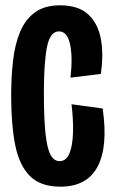

<svg xmlns="http://www.w3.org/2000/svg" viewBox="-20 -691 429 722"><path d="M207 11Q132 11 92 -29.5Q52 -70 37 -146.5Q22 -223 22 -332Q22 -401 29 -462.5Q36 -524 55.5 -571Q75 -618 111.5 -644.5Q148 -671 206 -671Q275 -671 312 -636.5Q349 -602 359.5 -543.5Q370 -485 359 -413L245 -399Q254 -476 243.5 -524.5Q233 -573 202 -573Q168 -573 156.5 -513.5Q145 -454 145 -344Q145 -246 151 -189.5Q157 -133 170 -109Q183 -85 204 -85Q229 -85 241 -114Q253 -143 254.5 -191.5Q256 -240 249 -299L366 -283Q387 -140 347 -64.5Q307 11 207 11Z"/></svg>

Font: Bricolage Grotesque 96pt Condensed SemiBold
Style: Regular
Weight: 600
Width: 3
Designer: Mathieu Triay
Foundry: Atelier Triay
Version: Version 1.001; ttfautohint (v1.8.4.7-5d5b);gftools[0.9.33.de